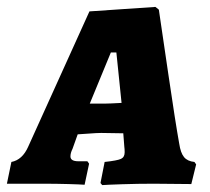

<svg xmlns="http://www.w3.org/2000/svg" viewBox="-41 -531 608 556"><path d="M522 -62 527 -55 513 2 404 1Q358 1 313 2.5Q268 4 255 5L250 -1L262 -62Q299 -66 309.5 -71Q320 -76 320 -90Q320 -100 319 -106L316 -145L252 -146Q240 -146 214 -144Q188 -142 184 -142L169 -100Q163 -88 163 -78Q163 -64 186 -64H212L217 -57L204 4Q192 3 157 2Q122 1 82 1H-21L-8 -62Q24 -68 41 -107L218 -498L409 -511L419 -503Q426 -456 446.5 -316Q467 -176 478 -115Q482 -88 492 -76Q502 -64 522 -62ZM264 -231Q275 -231 311 -233L296 -379H280L219 -231Z"/></svg>

Font: Alegreya SC ExtraBold
Style: Italic
Weight: 800
Italic angle: -7°
Designer: Juan Pablo del Peral
Foundry: Huerta Tipografica
Version: Version 2.007; ttfautohint (v1.6)